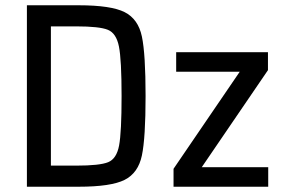

<svg xmlns="http://www.w3.org/2000/svg" viewBox="-20 -708 1081 728"><path d="M82 -688H278Q401 -688 452.5 -662Q504 -636 518 -569.5Q532 -503 532 -344Q532 -185 518 -118.5Q504 -52 452.5 -26Q401 0 278 0H82ZM441 -344Q441 -481 431 -531.5Q421 -582 389 -595Q357 -608 269 -608H173V-80H269Q358 -80 390 -93Q422 -106 431.5 -156Q441 -206 441 -344ZM638 0V-68L889 -436H648V-510H996V-442L745 -74H997V0Z"/></svg>

Font: Saira Semi Condensed
Style: Regular
Weight: 400
Width: 4
Designer: Hector Gatti with collaboration of the Omnibus-Type team
Foundry: Omnibus-Type
Version: Version 1.001; ttfautohint (v1.8)